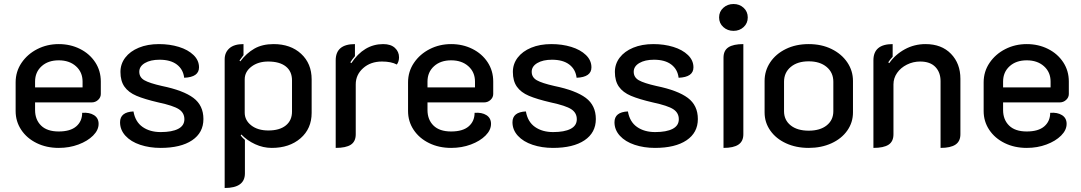

<svg xmlns="http://www.w3.org/2000/svg" viewBox="-20 -729 5396 958"><path d="M58 -175V-318Q58 -372 87.5 -415.5Q117 -459 166 -484Q215 -509 273 -509Q331 -509 379 -485Q427 -461 455 -418.5Q483 -376 483 -322V-260Q483 -243 469.5 -230.5Q456 -218 437 -218H155V-180Q155 -132 185 -102.5Q215 -73 273 -73Q331 -73 360.5 -98.5Q390 -124 390 -166Q426 -169 449 -154.5Q472 -140 472 -111Q472 -80 444.5 -52.5Q417 -25 371.5 -8Q326 9 273 9Q212 9 163 -15Q114 -39 86 -81Q58 -123 58 -175ZM392 -293V-322Q392 -369 359 -398.5Q326 -428 273 -428Q220 -428 187.5 -398.5Q155 -369 155 -322V-293Z M579 -119Q579 -170 646 -173Q655 -121 691.5 -95.5Q728 -70 782 -70Q838 -70 869 -86Q900 -102 900 -134Q900 -166 872.5 -184Q845 -202 770 -218Q701 -234 661 -251Q621 -268 601 -296.5Q581 -325 581 -370Q581 -410 605 -441.5Q629 -473 672.5 -491Q716 -509 773 -509Q827 -509 872.5 -495Q918 -481 945.5 -454.5Q973 -428 973 -393Q973 -344 899 -341Q894 -383 862.5 -407Q831 -431 776 -431Q731 -431 703 -414.5Q675 -398 675 -371Q675 -343 700.5 -328.5Q726 -314 788 -300Q895 -278 945 -240.5Q995 -203 995 -135Q995 -67 938.5 -29Q882 9 781 9Q726 9 679.5 -6.5Q633 -22 606 -51.5Q579 -81 579 -119Z M1101 -433Q1101 -467 1124.5 -488Q1148 -509 1195 -509V-454Q1190 -447 1185 -440.5Q1180 -434 1175 -427L1179 -423Q1210 -464 1249.5 -486.5Q1289 -509 1345 -509Q1430 -509 1482.5 -460.5Q1535 -412 1535 -333V-166Q1535 -87 1479.5 -39Q1424 9 1336 9Q1293 9 1253 -9.5Q1213 -28 1184 -58L1181 -53Q1188 -43 1202 -31V136Q1202 209 1101 209ZM1437 -172V-328Q1437 -373 1406 -397.5Q1375 -422 1318 -422Q1268 -422 1234.5 -396.5Q1201 -371 1201 -333V-167Q1201 -129 1233.5 -103.5Q1266 -78 1319 -78Q1375 -78 1406 -103Q1437 -128 1437 -172Z M1755 -308V-59Q1755 -23 1730.5 -7Q1706 9 1655 9V-428Q1655 -509 1751 -509V-449Q1738 -434 1728 -418L1733 -414Q1796 -509 1892 -509Q1930 -509 1950.5 -490Q1971 -471 1971 -443Q1971 -422 1960 -407Q1932 -422 1886 -422Q1829 -422 1792 -389Q1755 -356 1755 -308Z M2016 -175V-318Q2016 -372 2045.5 -415.5Q2075 -459 2124 -484Q2173 -509 2231 -509Q2289 -509 2337 -485Q2385 -461 2413 -418.5Q2441 -376 2441 -322V-260Q2441 -243 2427.5 -230.5Q2414 -218 2395 -218H2113V-180Q2113 -132 2143 -102.5Q2173 -73 2231 -73Q2289 -73 2318.5 -98.5Q2348 -124 2348 -166Q2384 -169 2407 -154.5Q2430 -140 2430 -111Q2430 -80 2402.5 -52.5Q2375 -25 2329.5 -8Q2284 9 2231 9Q2170 9 2121 -15Q2072 -39 2044 -81Q2016 -123 2016 -175ZM2350 -293V-322Q2350 -369 2317 -398.5Q2284 -428 2231 -428Q2178 -428 2145.5 -398.5Q2113 -369 2113 -322V-293Z M2537 -119Q2537 -170 2604 -173Q2613 -121 2649.5 -95.5Q2686 -70 2740 -70Q2796 -70 2827 -86Q2858 -102 2858 -134Q2858 -166 2830.5 -184Q2803 -202 2728 -218Q2659 -234 2619 -251Q2579 -268 2559 -296.5Q2539 -325 2539 -370Q2539 -410 2563 -441.5Q2587 -473 2630.5 -491Q2674 -509 2731 -509Q2785 -509 2830.5 -495Q2876 -481 2903.5 -454.5Q2931 -428 2931 -393Q2931 -344 2857 -341Q2852 -383 2820.5 -407Q2789 -431 2734 -431Q2689 -431 2661 -414.5Q2633 -398 2633 -371Q2633 -343 2658.5 -328.5Q2684 -314 2746 -300Q2853 -278 2903 -240.5Q2953 -203 2953 -135Q2953 -67 2896.5 -29Q2840 9 2739 9Q2684 9 2637.5 -6.5Q2591 -22 2564 -51.5Q2537 -81 2537 -119Z M3046 -119Q3046 -170 3113 -173Q3122 -121 3158.5 -95.5Q3195 -70 3249 -70Q3305 -70 3336 -86Q3367 -102 3367 -134Q3367 -166 3339.5 -184Q3312 -202 3237 -218Q3168 -234 3128 -251Q3088 -268 3068 -296.5Q3048 -325 3048 -370Q3048 -410 3072 -441.5Q3096 -473 3139.5 -491Q3183 -509 3240 -509Q3294 -509 3339.5 -495Q3385 -481 3412.5 -454.5Q3440 -428 3440 -393Q3440 -344 3366 -341Q3361 -383 3329.5 -407Q3298 -431 3243 -431Q3198 -431 3170 -414.5Q3142 -398 3142 -371Q3142 -343 3167.5 -328.5Q3193 -314 3255 -300Q3362 -278 3412 -240.5Q3462 -203 3462 -135Q3462 -67 3405.5 -29Q3349 9 3248 9Q3193 9 3146.5 -6.5Q3100 -22 3073 -51.5Q3046 -81 3046 -119Z M3568 -642Q3568 -671 3589 -690Q3610 -709 3640 -709Q3670 -709 3690.5 -690Q3711 -671 3711 -642Q3711 -613 3690.5 -594Q3670 -575 3640 -575Q3610 -575 3589 -594Q3568 -613 3568 -642ZM3590 -441Q3590 -477 3614.5 -493Q3639 -509 3689 -509V-59Q3689 -24 3664.5 -7.5Q3640 9 3590 9Z M3795 -168V-325Q3795 -376 3823 -418Q3851 -460 3901 -484.5Q3951 -509 4015 -509Q4079 -509 4129 -484.5Q4179 -460 4207.5 -418Q4236 -376 4236 -325V-168Q4236 -118 4207.5 -77.5Q4179 -37 4128.5 -14Q4078 9 4015 9Q3952 9 3902 -14Q3852 -37 3823.5 -77.5Q3795 -118 3795 -168ZM4138 -174V-321Q4138 -367 4104.5 -395Q4071 -423 4015 -423Q3959 -423 3925.5 -395Q3892 -367 3892 -321V-174Q3892 -130 3925 -103.5Q3958 -77 4015 -77Q4072 -77 4105 -103.5Q4138 -130 4138 -174Z M4338 -428Q4338 -509 4434 -509V-446Q4424 -436 4412 -418L4417 -414Q4447 -457 4494.5 -483Q4542 -509 4598 -509Q4678 -509 4725 -460.5Q4772 -412 4772 -336V-59Q4772 -24 4747.5 -7.5Q4723 9 4673 9V-324Q4673 -368 4647 -395Q4621 -422 4571 -422Q4536 -422 4505 -406.5Q4474 -391 4456 -365Q4438 -339 4438 -308V-59Q4438 -23 4413.5 -7Q4389 9 4338 9Z M4888 -175V-318Q4888 -372 4917.5 -415.5Q4947 -459 4996 -484Q5045 -509 5103 -509Q5161 -509 5209 -485Q5257 -461 5285 -418.5Q5313 -376 5313 -322V-260Q5313 -243 5299.5 -230.5Q5286 -218 5267 -218H4985V-180Q4985 -132 5015 -102.5Q5045 -73 5103 -73Q5161 -73 5190.5 -98.5Q5220 -124 5220 -166Q5256 -169 5279 -154.5Q5302 -140 5302 -111Q5302 -80 5274.5 -52.5Q5247 -25 5201.5 -8Q5156 9 5103 9Q5042 9 4993 -15Q4944 -39 4916 -81Q4888 -123 4888 -175ZM5222 -293V-322Q5222 -369 5189 -398.5Q5156 -428 5103 -428Q5050 -428 5017.5 -398.5Q4985 -369 4985 -322V-293Z"/></svg>

Font: K2D Medium
Style: Regular
Weight: 500
Designer: Katatrad Aksorn Co.,Ltd.
Foundry: Cadson Demak Co.,Ltd.
Version: Version 1.000; ttfautohint (v1.6)